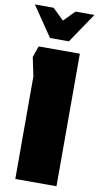

<svg xmlns="http://www.w3.org/2000/svg" viewBox="-104 -966 520 1010"><g transform="rotate(10 156.0 -461.0)"><path d="M55 0V-548L34 -648L55 -708H275V0ZM-3 -922 106 -762H207L315 -922H214L157 -864L97 -922Z"/></g></svg>

Font: Rowdies
Style: Bold
Weight: 700
Designer: Jaikishan Patel
Version: Version 1.000; ttfautohint (v1.8.3)